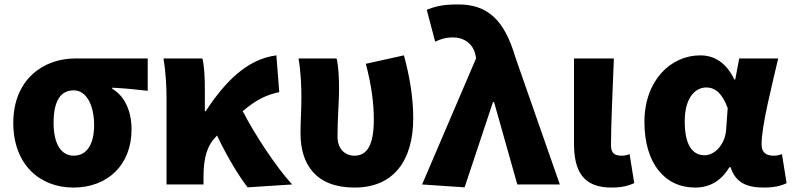

<svg xmlns="http://www.w3.org/2000/svg" viewBox="-20 -833 3575 867"><path d="M311 14C465 14 574 -87 574 -249C574 -333 542 -400 487 -432V-437C546 -434 585 -430 647 -423V-569H319C176 -569 40 -474 40 -278C40 -89 161 14 311 14ZM313 -130C256 -130 222 -183 222 -278C222 -383 257 -425 313 -425C372 -425 405 -355 405 -268C405 -180 371 -130 313 -130Z M1299 0C1224 -83 1134 -220 1076 -331C1136 -382 1183 -405 1241 -417L1228 -583C1093 -566 993 -459 909 -331H905V-427C905 -481 903 -532 894 -569H718C729 -508 732 -437 732 -392V0H899V-35C899 -121 915 -176 958 -219L960 -221C1010 -117 1057 -41 1098 13Z M1581 14C1756 14 1846 -106 1846 -300C1846 -394 1829 -492 1804 -583L1632 -545C1659 -442 1668 -363 1668 -292C1668 -179 1638 -130 1581 -130C1537 -130 1504 -161 1504 -216C1504 -292 1511 -383 1511 -427C1511 -481 1509 -530 1500 -569H1328C1339 -506 1341 -437 1341 -392C1341 -338 1337 -285 1337 -231C1337 -90 1407 14 1581 14Z M2078 13 2206 -372H2211L2316 0H2508L2307 -575C2258 -742 2183 -813 2049 -813C1978 -813 1946 -804 1907 -789L1945 -645C1972 -657 1992 -664 2028 -664C2073 -664 2116 -637 2127 -585L2130 -570L1886 0Z M2741 14C2791 14 2819 5 2844 -6L2823 -137C2812 -132 2797 -130 2788 -130C2755 -130 2739 -141 2739 -178C2739 -269 2747 -438 2752 -569H2572V-185C2572 -66 2609 14 2741 14Z M3119 14C3185 14 3236 -16 3274 -78H3279C3301 -10 3349 14 3430 14C3477 14 3511 5 3532 -6L3511 -137C3498 -132 3485 -130 3474 -130C3442 -130 3419 -142 3419 -181C3419 -265 3464 -439 3494 -569H3318L3300 -474H3296C3259 -551 3205 -583 3142 -583C3010 -583 2890 -471 2890 -282C2890 -98 2980 14 3119 14ZM3162 -132C3107 -132 3072 -177 3072 -285C3072 -394 3121 -438 3169 -438C3215 -438 3244 -404 3266 -345L3259 -248C3255 -183 3209 -132 3162 -132Z"/></svg>

Font: Noto Sans CJK JP Black
Style: Regular
Weight: 900
Designer: Ryoko NISHIZUKA (kana & ideographs); Paul D. Hunt (Latin, Greek & Cyrillic); Wenlong ZHANG (bopomofo); Sandoll Communica
Foundry: Adobe Systems Incorporated
Version: Version 1.004;PS 1.004;hotconv 1.0.82;makeotf.lib2.5.63406